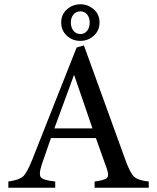

<svg xmlns="http://www.w3.org/2000/svg" viewBox="-20 -877 734 897"><path d="M675 0V-29C642.3 -32.3 619.7 -39.7 607 -51C594.3 -62.3 580.3 -89.3 565 -132L372 -665L338 -655L131 -132C114.3 -90 99.8 -63.5 87.5 -52.5C75.2 -41.5 52.3 -33.7 19 -29V0H238V-29C200.7 -33 178.3 -39.5 171 -48.5C167.9 -52.3 166.3 -58.1 166.3 -65.7C166.3 -76.2 169.2 -90.3 175 -108L218 -232H428L480 -86C483.3 -76.2 484.9 -68 484.9 -61.4C484.9 -54.4 483.1 -49.1 479.5 -45.5C472.5 -38.5 453.3 -33 422 -29V0ZM412 -277H234L325 -525H327ZM356 -857C332 -857 311 -849.2 293 -833.5C275 -817.8 266 -797.3 266 -772C266 -746.7 274.8 -726 292.5 -710C310.2 -694 331 -686 355 -686C379 -686 400 -694 418 -710C436 -726 445 -746.7 445 -772C445 -797.3 436 -817.8 418 -833.5C400 -849.2 379.3 -857 356 -857ZM355 -824C368.3 -824 379 -819.2 387 -809.5C395 -799.8 399 -787.3 399 -772C399 -756 395 -743 387 -733C379 -723 368.7 -718 356 -718C342.7 -718 331.8 -723 323.5 -733C315.2 -743 311 -756 311 -772C311 -787.3 315.2 -799.8 323.5 -809.5C331.8 -819.2 342.3 -824 355 -824Z"/></svg>

Font: Ponomar Unicode
Style: Regular
Weight: 400
Version: 1.3